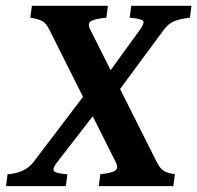

<svg xmlns="http://www.w3.org/2000/svg" viewBox="-40 -635 673 655"><path d="M613.3 -615.2 607.9 -574.7Q574.2 -570.8 554.2 -562.5Q534.2 -554.2 519 -533.7L354 -310.1L327.6 -381.8L437.5 -533.7Q454.1 -556.6 448 -564Q441.9 -571.3 402.3 -574.7L407.7 -615.2ZM556.6 -40.5 551.3 0H296.9L302.2 -40.5Q342.8 -44.9 353.8 -53.5Q364.7 -62 355 -81.5L128.4 -533.7Q117.7 -555.2 105.2 -562.5Q92.8 -569.8 63.5 -574.7L68.8 -615.2H328.1L322.8 -574.7Q283.7 -570.8 270.5 -563Q257.3 -555.2 268.1 -533.7L495.1 -81.5Q505.9 -60.5 518.3 -52.5Q530.8 -44.4 556.6 -40.5ZM287.6 -252.9 154.8 -81.5Q138.7 -60.5 143.6 -52Q148.4 -43.5 189.9 -40.5L184.6 0H-19.5L-14.2 -40.5Q45.4 -44.9 73.7 -81.5L257.3 -323.2Z"/></svg>

Font: Gentium Book Plus
Style: Bold Italic
Weight: 700
Italic angle: -8°
Designer: Victor Gaultney, Annie Olsen, Iska Routamaa, Becca Hirsbrunner
Foundry: SIL International
Version: Version 6.101